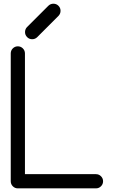

<svg xmlns="http://www.w3.org/2000/svg" viewBox="-20 -1036 626 1056"><path d="M39.1 -742.2Q39.1 -758.3 50.5 -769.8Q62 -781.2 78.1 -781.2Q94.2 -781.2 105.7 -769.8Q117.2 -758.3 117.2 -742.2V-78.1H507.8Q523.9 -78.1 535.4 -66.7Q546.9 -55.2 546.9 -39.1Q546.9 -22.9 535.4 -11.5Q523.9 0 507.8 0H78.1Q62 0 50.5 -11.5Q39.1 -22.9 39.1 -39.1ZM302.2 -949.2 183.6 -830.6Q172.4 -820.3 156.7 -820.3Q140.6 -820.3 129.2 -831.8Q117.7 -843.3 117.7 -859.4Q117.7 -874.5 127.4 -885.7L246.1 -1004.4Q257.8 -1015.6 273.9 -1015.6Q290 -1015.6 301.5 -1004.2Q313 -992.7 313 -976.6Q313 -960.9 302.2 -949.2Z"/></svg>

Font: Comfortaa
Style: Regular
Weight: 400
Designer: Johan Aakerlund - aajohan
Foundry: Johan Aakerlund
Version: Version 2.004 2013